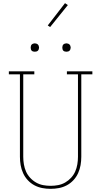

<svg xmlns="http://www.w3.org/2000/svg" viewBox="-20 -1186 640 1214"><path d="M300 8Q273 8 247 3Q221 -2 197.5 -14.5Q174 -27 155.5 -47Q137 -67 126 -91.5Q115 -116 110.5 -142Q106 -168 106 -195V-716H36V-735H197V-716H127V-195Q127 -171 131 -147Q135 -123 144.5 -101.5Q154 -80 170.5 -62Q187 -44 208 -32Q229 -20 252.5 -15.5Q276 -11 300 -11Q324 -11 347.5 -15.5Q371 -20 392 -32Q413 -44 429.5 -62Q446 -80 455.5 -101.5Q465 -123 469 -147Q473 -171 473 -195V-716H403V-735H564V-716H494V-195Q494 -168 489.5 -142Q485 -116 474 -91.5Q463 -67 444.5 -47Q426 -27 402.5 -14.5Q379 -2 353 3Q327 8 300 8ZM400 -859Q395 -859 389.5 -860.5Q384 -862 380.5 -865.5Q377 -869 375.5 -874.5Q374 -880 374 -885Q374 -890 375.5 -895.5Q377 -901 380.5 -904.5Q384 -908 389.5 -910Q395 -912 400 -912Q405 -912 410.5 -910Q416 -908 419.5 -904.5Q423 -901 425 -895.5Q427 -890 427 -885Q427 -880 425 -874.5Q423 -869 419.5 -865.5Q416 -862 410.5 -860.5Q405 -859 400 -859ZM200 -859Q195 -859 189.5 -860.5Q184 -862 180.5 -865.5Q177 -869 175.5 -874.5Q174 -880 174 -885Q174 -890 175.5 -895.5Q177 -901 180.5 -904.5Q184 -908 189.5 -910Q195 -912 200 -912Q205 -912 210.5 -910Q216 -908 219.5 -904.5Q223 -901 225 -895.5Q227 -890 227 -885Q227 -880 225 -874.5Q223 -869 219.5 -865.5Q216 -862 210.5 -860.5Q205 -859 200 -859ZM297 -1015 282 -1025 391 -1166 409 -1154Z"/></svg>

Font: Iosevka Curly Slab ThEx
Style: Regular
Weight: 100
Width: 7
Monospace: yes
Designer: Belleve Invis
Foundry: Belleve Invis
Version: Version 11.1.0; ttfautohint (v1.8.3)